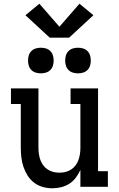

<svg xmlns="http://www.w3.org/2000/svg" viewBox="-20 -1006 640 1034"><path d="M262 8Q236 8 210.5 1Q185 -6 164 -22Q143 -38 129 -60Q115 -82 106.5 -107Q98 -132 95 -158Q92 -184 92 -210V-446H39V-530H187V-210Q187 -193 189.5 -176.5Q192 -160 197.5 -144.5Q203 -129 213 -115.5Q223 -102 237 -93Q251 -84 267 -80Q283 -76 300 -76Q317 -76 333 -80Q349 -84 363 -93Q377 -102 387 -115.5Q397 -129 402.5 -144.5Q408 -160 410.5 -176.5Q413 -193 413 -210V-446H360V-530H508V-84H561V0H413V-91Q403 -69 388.5 -49.5Q374 -30 354 -17Q334 -4 310 2Q286 8 262 8ZM400 -611Q386 -611 372.5 -615Q359 -619 349 -629Q339 -639 335 -652.5Q331 -666 331 -680Q331 -694 335 -707.5Q339 -721 349 -731Q359 -741 372.5 -745Q386 -749 400 -749Q414 -749 427.5 -745Q441 -741 451 -731Q461 -721 465 -707.5Q469 -694 469 -680Q469 -666 465 -652.5Q461 -639 451 -629Q441 -619 427.5 -615Q414 -611 400 -611ZM200 -611Q186 -611 172.5 -615Q159 -619 149 -629Q139 -639 135 -652.5Q131 -666 131 -680Q131 -694 135 -707.5Q139 -721 149 -731Q159 -741 172.5 -745Q186 -749 200 -749Q214 -749 227.5 -745Q241 -741 251 -731Q261 -721 265 -707.5Q269 -694 269 -680Q269 -666 265 -652.5Q261 -639 251 -629Q241 -619 227.5 -615Q214 -611 200 -611ZM248 -803 117 -924 192 -986 300 -862 408 -986 483 -924 352 -803Z"/></svg>

Font: Iosevka Curly Slab MdEx
Style: Regular
Weight: 500
Width: 7
Monospace: yes
Designer: Belleve Invis
Foundry: Belleve Invis
Version: Version 11.1.0; ttfautohint (v1.8.3)